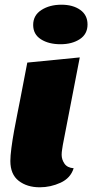

<svg xmlns="http://www.w3.org/2000/svg" viewBox="-20 -776 392 816"><path d="M237 -588Q187 -588 154 -609Q121 -630 121 -670Q121 -711 156 -733.5Q191 -756 241 -756Q290 -756 321 -734Q352 -712 352 -672Q352 -631 319 -609.5Q286 -588 237 -588ZM149 20Q95 20 59.5 -7.5Q24 -35 24 -92Q24 -113 28.5 -147.5Q33 -182 40 -220.5Q47 -259 54 -293.5Q61 -328 65 -349L96 -510L319 -532L247 -160Q246 -152 244 -140.5Q242 -129 242 -118Q242 -98 254 -80.5Q266 -63 293 -61Q280 -19 237.5 0.5Q195 20 149 20Z"/></svg>

Font: Sansita Swashed Black
Style: Regular
Weight: 900
Designer: Pablo Cosgaya
Foundry: Omnibus-Type
Version: Version 1.003; ttfautohint (v1.8.3)